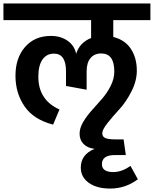

<svg xmlns="http://www.w3.org/2000/svg" viewBox="-40 -712 895 1117"><path d="M835 -595H619V-497Q687 -480 721.5 -427.5Q756 -375 756 -301Q756 -241 724.5 -179.5Q693 -118 655.5 -77.5Q618 -37 586.5 2.5Q555 42 555 63Q555 84 573.5 91.5Q592 99 633 99H679L692 190H629Q553 190 553 243Q553 289 619 289Q669 289 719 253L762 331Q690 385 601 385Q523 385 476.5 351.5Q430 318 430 263Q430 187 510 154Q469 149 446 125.5Q423 102 423 66Q423 33 444 -2.5Q465 -38 494.5 -70.5Q524 -103 553.5 -137Q583 -171 604 -212.5Q625 -254 625 -296Q625 -401 549 -401Q509 -401 486.5 -374Q464 -347 464 -297V-190L344 -212V-297Q344 -400 274 -400Q231 -400 207 -365.5Q183 -331 183 -266Q183 -130 306 -75L269 13Q156 -16 103 -93Q50 -170 50 -271Q50 -375 106 -439Q162 -503 256 -503Q313 -503 353 -475Q393 -447 403 -399Q423 -464 490 -491V-595H-20V-692H835Z"/></svg>

Font: FiraGO SemiBold
Style: Regular
Weight: 600
Designer: bBox Type
Foundry: bBox Type GmbH
Version: Version 1.001;PS 001.001;hotconv 1.0.88;makeotf.lib2.5.64775